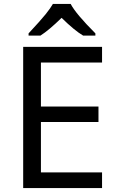

<svg xmlns="http://www.w3.org/2000/svg" viewBox="-20 -951 596 971"><path d="M496.1 0H97.2V-713.9H496.1V-634.8H187V-412.1H478V-334H187V-79.1H496.1ZM124.5 -782.2Q185.5 -847.7 210.7 -878.9Q235.8 -910.2 247.6 -931.2H337.4Q362.8 -881.8 462.4 -782.2V-771H400.4Q356.4 -796.9 291.5 -860.8Q227.5 -798.3 184.6 -771H124.5Z"/></svg>

Font: Noto Sans Southeast Asian
Style: Regular
Weight: 400
Designer: Monotype Design Team
Foundry: Monotype Imaging Inc.
Version: Version 1.06 uh; ttfautohint (v1.4.1)